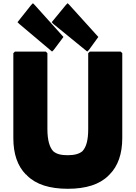

<svg xmlns="http://www.w3.org/2000/svg" viewBox="-20 -1153 845 1195"><path d="M412 -1122 401 -1133 390 -1122 302 -1015 312 -1004 523 -832 534 -843 592 -923ZM196 -1122 185 -1133 174 -1122 89 -1015 100 -1004 304 -832 315 -843 375 -923ZM731 -832H539L529 -822V-350C529 -280 517 -238 493 -212C473 -195 443 -187 402 -187C362 -187 333 -193 311 -212C289 -236 275 -279 275 -350V-822L265 -832H73L63 -822V-294C63 -195 89 -120 141 -67L143 -66H144L149 -60C204 -5 289 22 402 22C515 22 600 -5 655 -60L662 -67C714 -119 741 -195 741 -294V-822Z"/></svg>

Font: Hussar Woodtype
Style: Ultra
Weight: 900
Foundry: Cannot Into Space Fonts
Version: Version 1.07